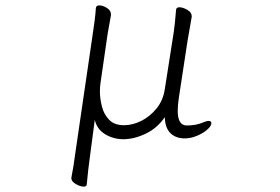

<svg xmlns="http://www.w3.org/2000/svg" viewBox="-20 -503 1040 713"><path d="M622 -363Q626 -386 629.5 -419Q633 -452 634 -468Q636 -476 646 -476Q659 -476 675.5 -466.5Q692 -457 692 -443V-441Q690 -427 685.5 -403.5Q681 -380 677 -355L644 -139Q642 -126 641 -114Q640 -102 640 -91Q640 -37 674 -37Q709 -37 736 -49Q748 -54 754 -54Q765 -54 765 -46Q765 -35 749.5 -21.5Q734 -8 711 1.5Q688 11 666 11Q633 11 613 -8.5Q593 -28 592 -68Q564 -27 521 -6.5Q478 14 438 14Q401 14 370.5 -4.5Q340 -23 332 -58L314 78Q311 99 307.5 129.5Q304 160 302 183Q301 190 291 190Q278 190 261.5 180.5Q245 171 245 159V157Q249 137 253 112.5Q257 88 259 70L323 -367Q327 -392 331 -423Q335 -454 336 -473Q337 -483 349 -483Q362 -483 377 -473.5Q392 -464 392 -450V-446Q390 -433 385 -407Q380 -381 377 -359L353 -193Q352 -186 351.5 -178.5Q351 -171 351 -163Q351 -137 358.5 -107.5Q366 -78 385.5 -58Q405 -38 440 -38Q473 -38 505.5 -54.5Q538 -71 562 -101Q586 -131 592 -172Z"/></svg>

Font: Moon Stars Kai HW Light
Style: Regular
Weight: 300
Designer: GuiWonder
Version: Version 1.101